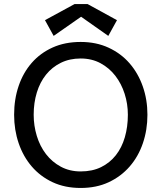

<svg xmlns="http://www.w3.org/2000/svg" viewBox="-20 -920 801 952"><path d="M50 -351Q50 -428 72.5 -494Q95 -560 137.5 -608.5Q180 -657 241 -684.5Q302 -712 380 -712Q457 -712 518.5 -683.5Q580 -655 622.5 -606Q665 -557 688 -491.5Q711 -426 711 -351Q711 -276 688.5 -210Q666 -144 623 -94.5Q580 -45 519 -16.5Q458 12 380 12Q302 12 241 -16.5Q180 -45 137.5 -94.5Q95 -144 72.5 -210Q50 -276 50 -351ZM147 -351Q147 -297 162.5 -246Q178 -195 208 -156Q238 -117 281.5 -93.5Q325 -70 380 -70Q438 -70 481.5 -91.5Q525 -113 554.5 -150.5Q584 -188 599 -239.5Q614 -291 614 -351Q614 -405 598 -455Q582 -505 552 -544Q522 -583 478.5 -606.5Q435 -630 380 -630Q325 -630 281.5 -608.5Q238 -587 208 -549.5Q178 -512 162.5 -461Q147 -410 147 -351ZM246 -742 203 -820 350 -900H414L560 -820L517 -742L382 -837Z"/></svg>

Font: ABeeZee
Style: Regular
Weight: 400
Designer: Anja Meiners
Foundry: Anja Meiners
Version: Version 1.001